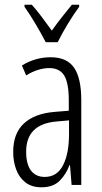

<svg xmlns="http://www.w3.org/2000/svg" viewBox="-20 -785 431 815"><path d="M195 -542Q264 -542 294.5 -497.5Q325 -453 325 -360V0H284L277 -84H275Q260 -44 232.5 -17Q205 10 156 10Q114 10 87.5 -11Q61 -32 48.5 -66Q36 -100 36 -140Q36 -219 81.5 -261Q127 -303 211 -310L272 -315V-358Q272 -433 252.5 -464.5Q233 -496 189 -496Q168 -496 143.5 -489Q119 -482 91 -465L73 -507Q130 -542 195 -542ZM217 -269Q91 -257 91 -141Q91 -88 111.5 -61Q132 -34 170 -34Q222 -34 247.5 -83.5Q273 -133 273 -216V-274ZM174 -606Q156 -641 130.5 -684Q105 -727 84 -756V-765H115Q134 -744 156.5 -714Q179 -684 200 -655Q222 -686 241 -710Q260 -734 285 -765H316V-756Q293 -725 267.5 -683Q242 -641 225 -606Z"/></svg>

Font: Noto Sans Myanmar ExtraCondensed Light
Style: Regular
Weight: 300
Width: 2
Designer: Monotype Design Team
Foundry: Monotype Imaging Inc.
Version: Version 2.107; ttfautohint (v1.8.4.7-5d5b)